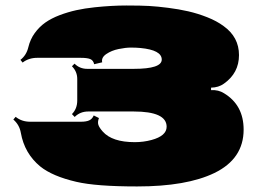

<svg xmlns="http://www.w3.org/2000/svg" viewBox="-20 -651 946 688"><path d="M459.5 -404.3Q559.6 -404.3 559.6 -437.5Q559.6 -471.7 483.4 -479Q467.8 -480.5 449 -480.5Q430.2 -480.5 405 -475.3Q379.9 -470.2 361.1 -457.5Q342.3 -444.8 346.2 -427.7L317.4 -420.9Q314.5 -434.6 303.7 -439.2Q293 -443.8 269 -443.8H113.3Q83 -443.8 61 -426.8L53.2 -436.5Q74.7 -453.1 81.5 -481.7Q88.4 -510.3 104.5 -532.5Q120.6 -554.7 142.3 -570.1Q164.1 -585.4 193.8 -596.7Q223.6 -607.9 253.4 -614.5Q283.2 -621.1 320.3 -625Q380.9 -631.3 433.1 -631.3Q485.4 -631.3 514.6 -629.6Q543.9 -627.9 582.3 -623Q620.6 -618.2 654.8 -610.4Q689 -602.5 722.9 -589.1Q756.8 -575.7 781.2 -557.6Q836.4 -518.1 836.4 -453.6Q836.4 -389.2 782.2 -351.1Q763.2 -337.4 736.3 -336.9V-328.1Q762.7 -329.6 782.7 -316.9Q853 -274.4 853 -186.5Q853 -82 748.5 -31.2Q648.9 17.1 471.2 17.1Q324.2 17.1 253.4 0.5Q167.5 -19.5 124 -54.7Q67.9 -101.1 54.7 -174.8Q49.8 -203.6 27.8 -222.7L36.1 -232.4Q57.6 -214.8 87.9 -214.8H270Q288.6 -214.8 299.3 -219.5Q310.1 -224.1 315.9 -237.3L334.5 -228Q329.1 -213.9 332.5 -203.6Q335.9 -193.4 348.1 -179.7Q381.8 -141.6 462.9 -141.6Q494.1 -141.6 522.9 -149.4Q577.1 -164.1 577.1 -196.8Q577.1 -251.5 459 -251.5H296.4Q267.1 -251.5 247.6 -231.9L237.8 -242.2Q256.8 -261.2 256.8 -291V-368.2Q256.8 -394.5 237.8 -413.6L247.1 -422.9Q265.6 -404.3 292.5 -404.3H455.6Q456.5 -404.3 459.5 -404.3Z"/></svg>

Font: Nosifer
Style: Regular
Weight: 400
Version: Version 001.002